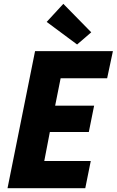

<svg xmlns="http://www.w3.org/2000/svg" viewBox="-20 -988 613 1008"><path d="M164.1 -719.7H572.8L542.5 -577.1H298.3L269.5 -433.1H474.1L446.3 -294.9H241.7L212.4 -142.6H456.5L427.7 0H19.5ZM225.1 -873 312.5 -967.8 459 -818.4 384.8 -754.4Z"/></svg>

Font: Reddit Sans Chocolate ExBold
Style: Italic
Weight: 800
Italic angle: -11.25°
Designer: Stephen Hutchings
Version: Version 1.013